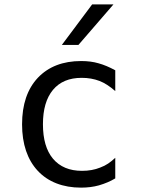

<svg xmlns="http://www.w3.org/2000/svg" viewBox="-20 -837 642 871"><path d="M335.9 -633.3 494.6 -816.9H397.9L260.7 -633.3ZM428.7 3.9Q470.7 -8.3 502.9 -27.8V-121.1Q486.8 -106 470.9 -95.2Q455.1 -84.5 434.1 -76.7Q397.9 -62 352.1 -62Q266.6 -62 220.2 -117.2Q174.8 -171.4 174.8 -273.4Q174.8 -374.5 220.2 -429.2Q265.6 -483.9 350.6 -483.9Q394.5 -483.9 431.6 -469.7Q465.8 -456.5 502.9 -423.8V-518.1Q462.9 -540 427.2 -549.8Q392.6 -560.1 348.1 -560.1Q224.1 -560.1 151.9 -484.4Q80.1 -408.2 80.1 -272.9Q80.1 -206.1 98.1 -152.8Q116.2 -99.6 151.4 -62Q186.5 -24.4 236.3 -5.1Q286.1 14.2 347.7 14.2Q391.6 14.2 428.7 3.9Z"/></svg>

Font: Hack Dev
Style: Regular
Weight: 400
Designer: Christopher Simpkins
Foundry: Christopher Simpkins
Version: Version 2.0315